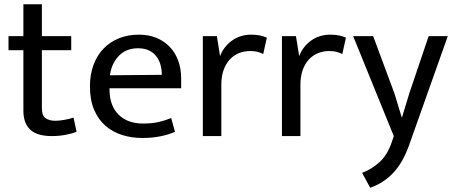

<svg xmlns="http://www.w3.org/2000/svg" viewBox="-20 -640 2133 903"><path d="M315 -404H177V-131Q177 -96 194.5 -84Q212 -72 240 -72Q260 -72 284 -76.5Q308 -81 326 -87L340 -20Q320 -12 289 -6Q258 0 224 0Q154 0 122 -30.5Q90 -61 90 -119V-404H20V-470H90V-620H177V-470H315Z M832 -225H495V-221Q495 -143 537.5 -101Q580 -59 653 -59Q691 -59 720.5 -65Q750 -71 785 -85L803 -20Q774 -7 734.5 1Q695 9 650 9Q599 9 554.5 -5Q510 -19 476 -48.5Q442 -78 422.5 -124Q403 -170 403 -234Q403 -289 419.5 -334Q436 -379 466 -410.5Q496 -442 538.5 -459.5Q581 -477 634 -477Q679 -477 715.5 -462Q752 -447 778 -420Q804 -393 818 -355Q832 -317 832 -271ZM741 -288Q741 -314 734.5 -336.5Q728 -359 714.5 -376Q701 -393 680 -403Q659 -413 629 -413Q574 -413 539.5 -378Q505 -343 497 -286Z M934 0V-470H1000L1015 -376Q1032 -421 1071 -449Q1110 -477 1161 -477Q1187 -477 1204 -473Q1221 -469 1235 -463L1218 -386Q1206 -392 1191.5 -396Q1177 -400 1157 -400Q1128 -400 1103.5 -390Q1079 -380 1060.5 -360Q1042 -340 1031.5 -310.5Q1021 -281 1021 -243V0Z M1306 0V-470H1372L1387 -376Q1404 -421 1443 -449Q1482 -477 1533 -477Q1559 -477 1576 -473Q1593 -469 1607 -463L1590 -386Q1578 -392 1563.5 -396Q1549 -400 1529 -400Q1500 -400 1475.5 -390Q1451 -380 1432.5 -360Q1414 -340 1403.5 -310.5Q1393 -281 1393 -243V0Z M1641 -470H1735L1835 -201L1869 -89H1871L1905 -201L1996 -470H2086L1905 40Q1875 125 1829.5 173Q1784 221 1721 243L1683 173Q1730 155 1766.5 121Q1803 87 1823 27L1832 0Z"/></svg>

Font: Mukta Vaani
Style: Regular
Weight: 400
Designer: Noopur Datye, Girish Dalvi, Yashodeep Gholap, Pallavi Karambelkar
Foundry: Ek Type
Version: Version 2.538;PS 1.000;hotconv 16.6.51;makeotf.lib2.5.65220;